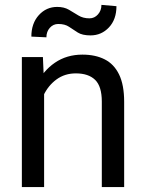

<svg xmlns="http://www.w3.org/2000/svg" viewBox="-20 -760 592 780"><path d="M159.2 -415.5V0H68.8V-528.3H154.3ZM137.7 -284.2 100.1 -285.6Q100.6 -358.4 127.7 -415.3Q154.8 -472.2 202.9 -505.1Q251 -538.1 314.9 -538.1Q367.2 -538.1 405 -519Q442.9 -500 463.6 -457.8Q484.4 -415.5 484.4 -346.2V0H393.6V-347.2Q393.6 -409.2 366.5 -435.5Q339.4 -461.9 288.1 -461.9Q243.2 -461.9 209.5 -437.3Q175.8 -412.6 156.7 -372.3Q137.7 -332 137.7 -284.2ZM392.1 -740.2 453.1 -734.9Q453.1 -681.2 422.6 -648.7Q392.1 -616.2 347.7 -616.2Q314.5 -616.2 295.9 -627.9Q277.3 -639.6 260.5 -651.1Q243.7 -662.6 216.8 -662.6Q196.3 -662.6 182.4 -647Q168.5 -631.3 168.5 -608.4L107.4 -611.3Q107.4 -665 137.7 -698.5Q168 -731.9 212.4 -731.9Q240.2 -731.9 259.8 -720.5Q279.3 -709 298.3 -697.3Q317.4 -685.5 343.3 -685.5Q363.8 -685.5 377.9 -701.4Q392.1 -717.3 392.1 -740.2Z"/></svg>

Font: RobotoDEMO
Style: Regular
Weight: 400
Designer: Christian Robertson
Foundry: Google
Version: Version 2.136